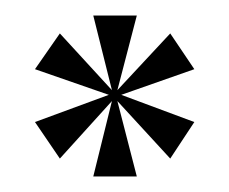

<svg xmlns="http://www.w3.org/2000/svg" viewBox="-20 -719 295 247"><path d="M25 -630 57 -676 124 -603 100 -699H156L131 -603L199 -676L230 -630L136 -597L230 -562L199 -515L131 -589L156 -492H100L124 -589L57 -515L25 -562L120 -597Z"/></svg>

Font: Moniqa Black Display
Style: Regular
Weight: 900
Designer: Rajesh Rajput
Foundry: Rajesh Rajput
Version: Version 1.000